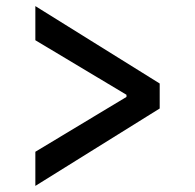

<svg xmlns="http://www.w3.org/2000/svg" viewBox="-20 -602 640 630"><path d="M96 -104 395 -284V-291L96 -470V-582L504 -328V-246L96 8Z"/></svg>

Font: IBM Plex Sans Thai Medm
Style: Regular
Weight: 500
Designer: Mike Abbink, Paul van der Laan, Pieter van Rosmalen, Ben Mitchell, Mark Frömberg
Foundry: Bold Monday
Version: Version 1.2